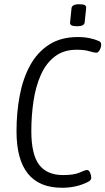

<svg xmlns="http://www.w3.org/2000/svg" viewBox="-20 -881 498 907"><path d="M273 6Q58 6 58 -261Q58 -351 73.5 -431.5Q89 -512 123 -573.5Q157 -635 212.5 -670.5Q268 -706 347 -706Q379 -706 404.5 -700.5Q430 -695 447 -687Q458 -683 458 -670Q458 -658 451 -645Q444 -632 435 -632Q424 -632 402 -639Q380 -646 342 -646Q281 -646 239.5 -614.5Q198 -583 173.5 -528.5Q149 -474 138.5 -405Q128 -336 128 -262Q128 -151 165 -102.5Q202 -54 278 -54Q330 -54 356.5 -66Q383 -78 391 -78Q400 -78 405.5 -65.5Q411 -53 411 -41Q411 -29 396 -22Q342 6 273 6ZM344 -757Q325 -757 317.5 -761.5Q310 -766 311 -775L318 -843Q319 -851 327.5 -856Q336 -861 355 -861Q374 -861 381 -856.5Q388 -852 387 -843L380 -775Q378 -757 344 -757Z"/></svg>

Font: Asap Condensed Condensed Light
Style: Italic
Weight: 300
Width: 3
Italic angle: -6°
Designer: Pablo Cosgaya
Foundry: Omnibus-Type
Version: Version 3.001; ttfautohint (v1.8.4.7-5d5b)